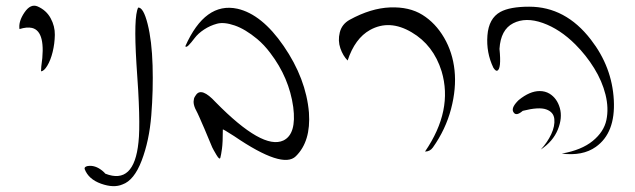

<svg xmlns="http://www.w3.org/2000/svg" viewBox="-20 -766 2183 660"><path d="M47 -666Q43 -692 64 -723Q85 -754 109 -744Q139 -731 154 -703.5Q169 -676 168.5 -646Q168 -616 161 -587.5Q154 -559 142.5 -540Q131 -521 121 -521L122 -538Q140 -658 90 -670Q72 -674 47 -666Z M271 -185Q269 -192 280 -195Q307 -200 333 -178Q338 -174 342 -169Q441 -130 456 -277Q464 -347 449 -547Q439 -709 455 -740Q473 -741 487.5 -683.5Q502 -626 504.5 -541Q507 -456 500 -369Q493 -282 467 -214Q441 -146 401 -132Q371 -119 327.5 -134.5Q284 -150 271 -185Z M651 -393Q645 -407 645.5 -417.5Q646 -428 650 -434L654 -440Q673 -467 721 -415Q883 -250 954 -283Q1000 -305 988 -398Q974 -499 909 -584Q888 -612 864 -632Q823 -666 786.5 -678.5Q750 -691 726 -684.5Q702 -678 681.5 -664.5Q661 -651 649 -635Q637 -619 628.5 -610.5Q620 -602 617 -607Q685 -760 796 -736Q880 -717 955 -608Q1032 -496 1042 -379Q1049 -280 997 -229Q952 -184 785 -298Q746 -323 746 -321Q746 -276 743 -254.5Q740 -233 737.5 -224Q735 -215 724 -233.5Q713 -252 709.5 -259.5Q706 -267 690 -306Q685 -318 682.5 -324Q680 -330 675 -341Q670 -352 667 -359.5Q664 -367 659.5 -376Q655 -385 651 -393Z M1182 -698Q1255 -738 1321 -740.5Q1387 -743 1432 -715Q1477 -687 1506.5 -636.5Q1536 -586 1542.5 -524Q1549 -462 1530.5 -391.5Q1512 -321 1468 -259Q1458 -245 1441 -245Q1538 -387 1498 -521Q1470 -611 1395 -655Q1319 -700 1252 -663Q1200 -634 1175 -558Q1159 -574 1150 -600Q1141 -626 1148 -654.5Q1155 -683 1182 -698Z M1799 -743Q1924 -743 2011 -630Q2084 -536 2090 -422Q2096 -309 2028 -261Q1983 -229 1911 -238Q1979 -250 2017.5 -281.5Q2056 -313 2064.5 -353.5Q2073 -394 2061.5 -440.5Q2050 -487 2022.5 -531.5Q1995 -576 1958 -613Q1905 -666 1846 -687Q1787 -708 1744 -686Q1701 -664 1697 -598Q1704 -528 1689 -523Q1684 -521 1676 -533Q1651 -585 1655.5 -644Q1660 -703 1700 -725Q1733 -743 1799 -743ZM1835 -453Q1854 -453 1869 -444Q1895 -428 1904.5 -394.5Q1914 -361 1897.5 -320.5Q1881 -280 1839 -252Q1862 -277 1875 -305Q1888 -333 1885.5 -357Q1883 -381 1857.5 -390Q1832 -399 1777 -385Q1755 -366 1746 -379Q1735 -393 1759 -418Q1761 -420 1763 -422Q1801 -453 1835 -453Z"/></svg>

Font: YamSuf
Style: Regular
Weight: 400
Version: Version 1.1